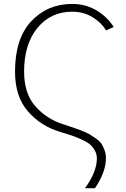

<svg xmlns="http://www.w3.org/2000/svg" viewBox="-20 -743 650 992"><path d="M57.6 -373Q57.6 -543.9 141.6 -633.3Q225.6 -722.7 352.5 -722.7Q422.9 -722.7 479 -689Q535.2 -655.3 567.4 -603.5L528.3 -585.9Q503.9 -626 458 -654.3Q412.1 -682.6 352.5 -682.6Q242.2 -682.6 173.3 -598.6Q104.5 -514.6 104.5 -373Q104.5 -260.7 161.6 -195.3Q218.8 -129.9 301.8 -102.5Q335.9 -91.8 354 -85.4Q372.1 -79.1 400.4 -68.4Q428.7 -57.6 443.4 -48.8Q458 -40 477.1 -26.4Q496.1 -12.7 504.9 1Q513.7 14.6 520.5 33.7Q527.3 52.7 527.3 74.2Q527.3 145.5 470.7 229.5H418.9Q480.5 145.5 480.5 75.2Q480.5 52.7 469.2 33.2Q458 13.7 442.9 1.5Q427.7 -10.7 397.9 -23.9Q368.2 -37.1 347.7 -43.9Q327.1 -50.8 288.1 -62.5Q190.4 -91.8 124 -168Q57.6 -244.1 57.6 -373Z"/></svg>

Font: Gothic A1 ExtraLight
Style: Regular
Weight: 275
Designer: HanYang I&C Co.,Ltd.
Foundry: HanYang I&C Co.,Ltd.
Version: Version 2.50